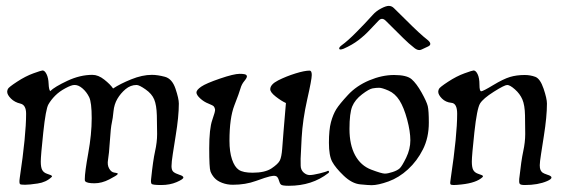

<svg xmlns="http://www.w3.org/2000/svg" viewBox="-20 -609 1895 639"><path d="M575.2 -264.2Q575.2 -221.2 564.5 -156.2L555.2 -97.2Q550.8 -69.3 550.8 -55.9Q550.8 -42.5 557.1 -37.1Q563.5 -31.7 577.1 -27.3Q590.3 -23.4 590.3 -18.1Q590.3 -12.7 567.9 -2.9Q545.4 6.8 516.4 6.8Q487.3 6.8 484.4 2.7Q481.4 -1.5 482.9 -13.2Q489.3 -75.2 496.1 -105.5Q502.9 -135.7 502.9 -163.1Q502.9 -190.4 502 -224.9Q501 -259.3 493.2 -278.1Q485.4 -296.9 464.4 -311.5Q443.4 -326.2 434.6 -326.2Q414.6 -326.2 397.9 -312.3Q381.3 -298.3 370.6 -280Q359.9 -261.7 357.7 -238.3Q355.5 -214.8 352.1 -200Q348.6 -185.1 345.7 -140.1Q342.8 -95.2 339.6 -77.6Q336.4 -60.1 343.3 -48.1Q350.1 -36.1 359.9 -34.7Q369.6 -33.2 371.3 -32Q373 -30.8 371.1 -28.8Q368.7 -24.9 343.8 -12Q318.8 1 294.4 1Q270 1 263.7 -5.4Q262.2 -6.3 262.2 -12.7Q262.2 -35.6 273.7 -99.1Q285.2 -162.6 285.2 -215.6Q285.2 -268.6 276.6 -285.9Q268.1 -303.2 254.4 -314.9Q240.7 -326.7 227.5 -326.2Q217.8 -326.2 197.8 -315.4Q177.7 -304.7 163.8 -290.8Q149.9 -276.9 141.1 -261.5Q132.3 -246.1 124 -168.2Q115.7 -90.3 115.7 -71.3Q115.7 -52.2 120.4 -43.5Q125 -34.7 136.2 -30.8Q147.5 -26.9 149.2 -26.1Q150.9 -25.4 152.6 -23.7Q154.3 -22 151.4 -19.5Q133.3 -2.4 105.5 1.7Q77.6 5.9 63.5 5.9Q49.3 5.9 46.9 3.9Q43 1 45.9 -18.1Q66.9 -158.7 66.9 -230.5Q66.9 -259.8 47.9 -264.2Q28.8 -268.6 16.4 -281Q3.9 -293.5 3.9 -303.7Q3.9 -307.1 6.1 -312.7Q8.3 -318.4 36.6 -336.9Q64.9 -355.5 91.3 -365Q117.7 -374.5 121.6 -374.5Q128.9 -374.5 135 -362.1Q141.1 -349.6 141.8 -330.3Q142.6 -311 147 -305.7Q162.1 -320.3 204.3 -340.1Q246.6 -359.9 287.6 -359.9Q307.1 -359.9 327.1 -344Q347.2 -328.1 356.4 -314.5Q379.9 -330.1 416.7 -345Q453.6 -359.9 485.4 -359.9Q504.4 -359.9 528.6 -353.5Q552.7 -347.2 564 -314Q575.2 -280.8 575.2 -264.2Z M980.5 -80.6Q980.5 -71.3 980.7 -57.4Q981 -43.5 990.5 -34.9Q1000 -26.4 1010.7 -26.4Q1021 -26.4 1043.2 -31.7Q1065.4 -37.1 1071.3 -40.5Q1072.8 -41.5 1074.7 -38.6Q1075.2 -37.6 1075.2 -37.1Q1075.2 -34.7 1072.3 -32.7Q1018.6 9.3 941.4 9.3Q919.9 9.3 915.5 5.6Q911.1 2 908.9 -6.6Q906.7 -15.1 903.1 -19.5Q899.4 -23.9 891.6 -23.9Q887.7 -23.9 877.2 -21.7Q866.7 -19.5 831.8 -6.8Q796.9 5.9 754.9 5.9Q735.8 5.9 719.2 -0.5Q702.6 -6.8 693.6 -17.1Q684.6 -27.3 680.4 -38.8Q676.3 -50.3 676.3 -115.2Q676.3 -180.7 686.5 -209.7Q696.8 -238.8 695.8 -244.6Q694.8 -250.5 691.9 -254.4Q689 -258.3 673.8 -264.2Q658.7 -270 646.2 -281.5Q633.8 -293 633.8 -301.3Q633.8 -309.6 649.7 -320.6Q665.5 -331.5 711.9 -347.4Q758.3 -363.3 777.8 -363.3Q787.6 -363.3 793.5 -362.1Q799.3 -360.8 800.5 -358.6Q801.8 -356.4 801.8 -355Q801.8 -349.6 793 -339.1Q784.2 -328.6 780.3 -314.5Q776.4 -300.3 760 -258.3Q743.7 -216.3 743.7 -140.6Q743.7 -103.5 752.2 -78.4Q760.7 -53.2 774.9 -43.7Q789.1 -34.2 820.8 -34.2Q862.3 -34.2 884 -48.8Q905.8 -63.5 911.4 -75Q917 -86.4 919.2 -114Q921.4 -141.6 923.6 -171.1Q925.8 -200.7 927 -211.4Q928.2 -222.2 931.6 -266.1Q916.5 -272.9 897.9 -287.4Q879.4 -301.8 879.4 -312Q879.4 -328.1 906 -341.6Q932.6 -355 963.1 -364.5Q993.7 -374 1010.3 -374Q1017.6 -374 1017.6 -359.4Q1017.6 -344.7 1002.4 -277.8Q987.3 -210.9 983.9 -150.1Q980.5 -89.4 980.5 -80.6Z M1407.2 -200.7Q1407.2 -150.9 1387.7 -112.1Q1368.2 -73.2 1337.9 -45.4Q1307.6 -17.6 1272.9 -5.1Q1238.3 7.3 1216.8 7.3Q1206.5 7.3 1179 4.6Q1151.4 2 1124 -24.2Q1096.7 -50.3 1085.7 -70.6Q1074.7 -90.8 1074.7 -133.8Q1074.7 -177.2 1081.5 -202.6Q1088.4 -228 1099.1 -245.4Q1109.9 -262.7 1138.2 -293.2Q1166.5 -323.7 1209 -341.6Q1251.5 -359.4 1291.5 -359.4Q1334 -359.4 1350.1 -345.2Q1366.2 -331.1 1383.1 -301Q1399.9 -271 1403.6 -255.9Q1407.2 -240.7 1407.2 -200.7ZM1345.7 -142.1Q1345.7 -171.4 1335 -211.4Q1324.2 -251.5 1309.6 -274.7Q1294.9 -297.9 1273.2 -307.4Q1251.5 -316.9 1241.7 -316.9Q1231.9 -316.9 1220.2 -314.9Q1208.5 -313 1185.1 -295.2Q1161.6 -277.3 1152.3 -254.9Q1143.1 -232.4 1143.1 -179.7Q1143.1 -127 1161.9 -92.3Q1180.7 -57.6 1215.6 -44.4Q1250.5 -31.2 1260.7 -31.2Q1270.5 -31.2 1286.4 -36.4Q1302.2 -41.5 1310.1 -48.6Q1317.9 -55.7 1331.8 -84.2Q1345.7 -112.8 1345.7 -142.1Z M1412.1 -462.9Q1412.1 -458 1405.3 -454.6L1383.3 -444.3Q1379.4 -442.4 1375.5 -442.4Q1368.2 -442.4 1359.9 -448.7Q1339.8 -464.4 1322.3 -481.9L1263.7 -540Q1251 -552.7 1239.3 -539.6L1211.4 -510.3Q1194.8 -492.2 1173.3 -475.6Q1152.3 -459.5 1123.5 -446.8Q1116.7 -444.3 1113.3 -444.3Q1108.9 -444.3 1108.9 -447.8Q1108.9 -452.1 1116.7 -458Q1137.7 -473.1 1166.5 -502.4Q1194.8 -530.8 1220.7 -559.6Q1231.9 -572.3 1248.3 -580.8Q1264.6 -589.4 1273.9 -589.4Q1283.7 -589.4 1291 -582L1330.6 -543Q1378.9 -494.6 1401.4 -477.5Q1412.1 -469.2 1412.1 -462.9Z M1800.3 -264.2Q1800.3 -221.2 1790 -156.2L1780.8 -97.2Q1776.4 -69.3 1776.4 -59.1Q1776.4 -48.8 1778.8 -43.5Q1781.2 -38.1 1785.2 -34.9Q1789.1 -31.7 1802.2 -27.3Q1815.4 -23.4 1815.4 -18.1Q1815.4 -12.7 1800.8 -6.3Q1770.5 6.8 1726.6 6.8Q1712.4 6.8 1709.7 2.7Q1707 -1.5 1708 -13.2Q1714.8 -75.2 1721.4 -105.5Q1728 -135.7 1728 -163.1Q1728 -190.4 1727.3 -224.9Q1726.6 -259.3 1718.5 -278.1Q1710.4 -296.9 1693.8 -311.5Q1677.2 -326.2 1668 -326.2Q1659.2 -326.2 1623.5 -303.7Q1587.9 -281.2 1577.6 -264.4Q1567.4 -247.6 1558.8 -168.9Q1550.3 -90.3 1550.3 -71.3Q1550.3 -52.2 1554.9 -43.5Q1559.6 -34.7 1570.8 -30.8Q1582 -26.9 1583.7 -26.1Q1585.4 -25.4 1586.9 -23.9Q1588.4 -22.5 1585.9 -19.5Q1565.9 -0.5 1516.1 4.9Q1498.5 6.8 1489.7 6.8Q1481.4 6.8 1479.2 4.2Q1477.1 1.5 1480.5 -18.1Q1501.5 -158.7 1501.5 -230.5Q1501.5 -265.1 1482.4 -266.8Q1463.4 -268.6 1450.9 -281Q1438.5 -293.5 1438.5 -303.7Q1438.5 -307.1 1440.7 -312.7Q1442.9 -318.4 1471.2 -336.9Q1499.5 -355.5 1525.9 -365Q1552.2 -374.5 1556.2 -374.5Q1563.5 -374.5 1569.6 -362.1Q1575.7 -349.6 1575.7 -327.4Q1575.7 -305.2 1581.5 -305.2Q1587.4 -305.2 1621.3 -325.7Q1655.3 -346.2 1677.2 -352.8Q1699.2 -359.4 1726.1 -359.4Q1745.1 -359.4 1761.5 -353.3Q1777.8 -347.2 1789.1 -314Q1800.3 -280.8 1800.3 -264.2Z"/></svg>

Font: Eadui
Style: Medium
Weight: 500
Designer: Peter S. Baker
Version: Version 1.1